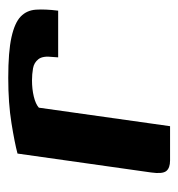

<svg xmlns="http://www.w3.org/2000/svg" viewBox="-3 -440 442 477"><g transform="rotate(-90 218.5 -201.0)"><path d="M144 0H59Q40 0 32.5 -9.5Q25 -19 29 -47L76 -379Q102 -386 151.5 -394Q201 -402 264 -402Q329 -402 365 -394Q401 -386 416.5 -371Q432 -356 433.5 -333Q435 -310 431 -278H315L316 -292Q319 -316 310.5 -327Q302 -338 287.5 -340.5Q273 -343 258 -343Q236 -343 217.5 -338.5Q199 -334 190 -326Z"/></g></svg>

Font: Genos Thin SemiBold
Style: Italic
Weight: 600
Italic angle: -8°
Version: Version 1.010